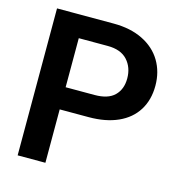

<svg xmlns="http://www.w3.org/2000/svg" viewBox="-107 -814 848 909"><g transform="rotate(15 317.0 -360.0)"><path d="M197 0H61V-720.3H339Q421.3 -720.3 481.8 -690.5Q542.3 -660.7 574 -607.7Q605.7 -554.7 605.7 -486.7Q605.7 -417.3 574 -366.5Q542.3 -315.7 482.3 -288.7Q422.3 -261.7 339 -261.7H197ZM197 -370.3H339Q404.7 -370.3 436.3 -401.5Q468 -432.7 468 -485.7Q468 -539.7 435.7 -575.2Q403.3 -610.7 339 -610.7H197Z"/></g></svg>

Font: FreesentationVF
Style: Regular
Weight: 400
Designer: glyphs from Roboto by Christian Robertson / Hangul glyphs from Noto Sans CJK(Source Han Sans) by Jang Soo-young and Kang
Foundry: PT&
Version: Version 2.001;Glyphs 3.3.1 (3343)